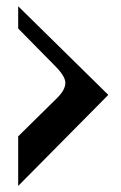

<svg xmlns="http://www.w3.org/2000/svg" viewBox="-20 -699 392 624"><path d="M39.1 -678.7 332 -390.6 39.1 -94.7V-255.9L166 -380.9Q192.4 -407.2 192.4 -429.7Q192.4 -451.2 159.2 -484.4L39.1 -606.4Z"/></svg>

Font: spinweradBold
Style: Regular
Weight: 700
Width: 7
Version: Version 0.3 ; ttfautohint (v1.2) -l 8 -r 50 -G 200 -x 14 -D 